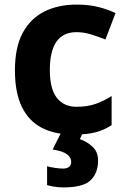

<svg xmlns="http://www.w3.org/2000/svg" viewBox="-20 -576 554 836"><path d="M300 10Q219 10 162 -19.5Q105 -49 75 -111Q45 -173 45 -270Q45 -370 79 -433Q113 -496 173.5 -526Q234 -556 313 -556Q369 -556 410.5 -545Q452 -534 483 -519L439 -404Q404 -418 373.5 -427Q343 -436 313 -436Q197 -436 197 -271Q197 -189 227.5 -150Q258 -111 313 -111Q360 -111 396 -123.5Q432 -136 466 -158V-31Q432 -9 394.5 0.5Q357 10 300 10ZM407 122Q407 178 374.5 209Q342 240 256 240Q234 240 216.5 237Q199 234 185 230V148Q199 152 219.5 155Q240 158 255 158Q269 158 279.5 151.5Q290 145 290 128Q290 110 272 96Q254 82 209 75L247 0H341L328 30Q358 40 382.5 62.5Q407 85 407 122Z"/></svg>

Font: Noto Sans New Tai Lue
Style: Bold
Weight: 700
Version: Version 2.003